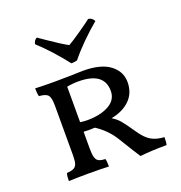

<svg xmlns="http://www.w3.org/2000/svg" viewBox="-134 -859 926 981"><g transform="rotate(-20 329.0 -368.0)"><path d="M612 -42Q612 -13 608 0Q523 0 464 7Q457 -5 437 -35L392 -108Q355 -170 294 -209L262 -208L233 -209V-118Q233 -85 238 -69Q243 -53 254.5 -47Q266 -41 290 -40Q294 -28 294 2Q257 0 185 0Q132 0 76 2Q76 -26 81 -40Q106 -42 118.5 -48Q131 -54 136 -69Q141 -84 141 -114V-385Q141 -428 129 -442Q117 -456 81 -458Q76 -473 76 -502Q114 -500 186 -500L258 -501Q310 -503 337 -503Q433 -503 482 -466Q531 -429 531 -371Q531 -313 494 -275.5Q457 -238 391 -225Q416 -210 432.5 -190.5Q449 -171 486 -117Q513 -77 541.5 -60.5Q570 -44 612 -42ZM435 -358Q435 -460 295 -460Q263 -460 233 -454V-261Q254 -258 271 -258Q343 -258 389 -283.5Q435 -309 435 -358ZM153 -714Q156 -735 173 -743Q202 -723 212 -716Q285 -666 316 -650Q338 -662 388.5 -697Q439 -732 452 -743Q474 -740 483 -720Q443 -687 400.5 -645Q358 -603 326 -563Q311 -559 294 -559Q224 -649 153 -714Z"/></g></svg>

Font: Vollkorn SC
Style: Regular
Weight: 400
Designer: Friedrich Althausen
Foundry: Friedrich Althausen
Version: Version 4.015